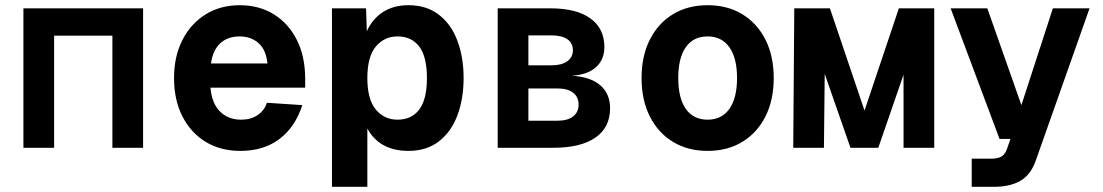

<svg xmlns="http://www.w3.org/2000/svg" viewBox="-20 -568 4240 738"><path d="M70 0V-536H530V0H412V-431H188V0Z M904 12Q828 12 771 -22.5Q714 -57 681.5 -120Q649 -183 649 -268Q649 -351 681 -414Q713 -477 770 -512.5Q827 -548 902 -548Q976 -548 1032.5 -513Q1089 -478 1121 -414.5Q1153 -351 1153 -265V-231H789Q794 -171 825.5 -139.5Q857 -108 907 -108Q944 -108 970 -125.5Q996 -143 1006 -173L1142 -164Q1115 -80 1054.5 -34Q994 12 904 12ZM791 -324H1008Q1003 -376 974 -402Q945 -428 901 -428Q855 -428 826.5 -401.5Q798 -375 791 -324Z M1256 150V-536H1387L1390 -448Q1412 -496 1452.5 -522Q1493 -548 1550 -548Q1620 -548 1667.5 -511Q1715 -474 1738.5 -410.5Q1762 -347 1762 -268Q1762 -189 1738.5 -125.5Q1715 -62 1667.5 -25Q1620 12 1550 12Q1439 12 1392 -74V150ZM1508 -108Q1562 -108 1591.5 -147Q1621 -186 1621 -268Q1621 -350 1591.5 -389Q1562 -428 1508 -428Q1457 -428 1424.5 -389Q1392 -350 1392 -268Q1392 -186 1424.5 -147Q1457 -108 1508 -108Z M1893 0V-536H2095Q2195 -536 2249 -497.5Q2303 -459 2303 -387Q2303 -338 2270 -309Q2237 -280 2177 -277Q2249 -273 2287 -240.5Q2325 -208 2325 -152Q2325 -78 2268.5 -39Q2212 0 2107 0ZM2011 -317H2100Q2139 -317 2160.5 -332.5Q2182 -348 2182 -375Q2182 -403 2160.5 -417.5Q2139 -432 2100 -432H2011ZM2011 -104H2123Q2162 -104 2183 -120.5Q2204 -137 2204 -166Q2204 -195 2183 -211.5Q2162 -228 2123 -228H2011Z M2700 12Q2624 12 2567 -22.5Q2510 -57 2478 -120Q2446 -183 2446 -268Q2446 -353 2478 -416Q2510 -479 2567 -513.5Q2624 -548 2700 -548Q2776 -548 2833 -513.5Q2890 -479 2922 -416Q2954 -353 2954 -268Q2954 -183 2922 -120Q2890 -57 2833 -22.5Q2776 12 2700 12ZM2700 -108Q2754 -108 2783.5 -149.5Q2813 -191 2813 -268Q2813 -345 2783.5 -386.5Q2754 -428 2700 -428Q2645 -428 2616 -386.5Q2587 -345 2587 -268Q2587 -191 2616 -149.5Q2645 -108 2700 -108Z M3029 0 3033 -536H3170L3303 -143L3435 -536H3571V0H3453V-281L3356 0H3249L3150 -284L3147 0Z M3715 150V42H3788Q3814 42 3828 34.5Q3842 27 3850 6L3864 -34H3822L3634 -536H3775L3906 -164L4027 -536H4168L3962 47Q3943 103 3903 126.5Q3863 150 3802 150Z"/></svg>

Font: Geist Mono
Style: Bold
Weight: 700
Monospace: yes
Designer: Basement.studio, Andrés Briganti, Mateo Zaragoza
Foundry: Basement.studio, Vercel, Andrés Briganti, Guido Ferreyra, Mateo Zaragoza
Version: Version 1.500; ttfautohint (v1.8.4.7-5d5b)